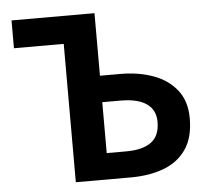

<svg xmlns="http://www.w3.org/2000/svg" viewBox="-52 -797 930 853"><g transform="rotate(-5 412.5 -370.5)"><path d="M252 0V-617H30V-741H400V-462H491Q571 -462 636.5 -438.5Q702 -415 741.5 -365.5Q781 -316 781 -239Q781 -152 744 -99.5Q707 -47 643 -23.5Q579 0 497 0ZM400 -117H487Q560 -117 598.5 -145Q637 -173 637 -236Q637 -289 597.5 -316.5Q558 -344 481 -344H400Z"/></g></svg>

Font: Noto Sans SC
Style: Bold
Weight: 700
Designer: Ryoko NISHIZUKA  (kana, bopomofo & ideographs); Paul D. Hunt (Latin, Greek & Cyrillic); Sandoll Communications , Soo-you
Foundry: Adobe
Version: Version 2.004-H2;hotconv 1.0.118;makeotfexe 2.5.65603